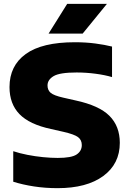

<svg xmlns="http://www.w3.org/2000/svg" viewBox="-20 -970 674 1000"><path d="M280 10Q215.5 10 157 1Q98.5 -8 49 -23.5V-182.5Q82 -171.5 122.8 -163.5Q163.5 -155.5 204.5 -151.5Q245.5 -147.5 280.5 -147.5Q352.5 -147.5 379.2 -165.5Q406 -183.5 406 -214.5Q406 -241 386.5 -255.8Q367 -270.5 310 -283.5L246 -298Q133.5 -322 81.5 -375.5Q29.5 -429 29.5 -516.5Q29.5 -627.5 114.2 -688.8Q199 -750 370 -750Q427 -750 476.2 -743.5Q525.5 -737 563.5 -727.5V-568.5Q526.5 -579.5 477.2 -586Q428 -592.5 379 -592.5Q291 -592.5 259.2 -573.5Q227.5 -554.5 227.5 -525Q227.5 -500.5 244 -486.5Q260.5 -472.5 309 -461.5L373 -447Q496.5 -420.5 550.2 -366.5Q604 -312.5 604 -226Q604 -116.5 517.8 -53.2Q431.5 10 280 10ZM233 -795 330 -950H537L410.5 -795Z"/></svg>

Font: Encode Sans SmExp XBd
Style: Regular
Weight: 800
Width: 6
Designer: Multiple Designers
Foundry: Impallari Type
Version: Version 3.002; ttfautohint (v1.8.3) -l 8 -r 50 -G 200 -x 14 